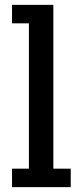

<svg xmlns="http://www.w3.org/2000/svg" viewBox="-20 -770 340 790"><path d="M29.5 0V-76H99V-674H29.5V-750H199.5V-76H271V0Z"/></svg>

Font: Trispace Condensed
Style: Regular
Weight: 400
Width: 3
Designer: Tyler Finck
Foundry: Etcetera Type Company
Version: Version 1.210; ttfautohint (v1.8.3)